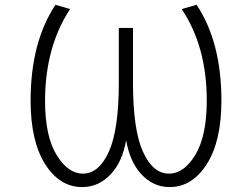

<svg xmlns="http://www.w3.org/2000/svg" viewBox="-20 -762 1040 793"><path d="M501 -182.6Q485.4 -94.7 439.5 -44.9Q389.6 10.7 319.3 10.7Q226.6 10.7 166.5 -84Q106.4 -178.7 106.4 -346.7Q106.4 -586.9 209 -742.2L269.5 -724.6Q167 -569.3 166 -346.7Q166 -200.2 213.4 -122.6Q260.7 -44.9 322.3 -44.9Q388.7 -44.9 429.7 -135.7Q470.7 -226.6 470.7 -419.9V-646.5H529.3V-419.9Q529.3 -226.6 570.3 -135.7Q611.3 -44.9 677.7 -44.9Q740.2 -44.9 787.1 -123Q834 -201.2 834 -346.7Q834 -569.3 730.5 -724.6L792 -742.2Q894.5 -587.9 894.5 -346.7Q894.5 -178.7 834 -84Q773.4 10.7 680.7 10.7Q611.3 10.7 561.5 -44.9Q516.6 -94.7 501 -182.6Z"/></svg>

Font: Gen Shin Gothic Monospace Light
Style: Regular
Weight: 300
Designer: [Source Han Sans]
Ryoko NISHIZUKA  (kana & ideographs); Paul D. Hunt (Latin, Greek & Cyrillic); Wenlong ZHANG  (bopomofo
Version: Version 1.002.20150607